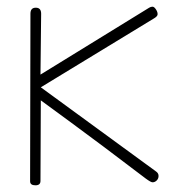

<svg xmlns="http://www.w3.org/2000/svg" viewBox="-20 -551 534 574"><path d="M70 -9 71 -510Q71 -528 87 -528Q103 -528 103 -510L101 -328L426 -528Q431 -531 436 -531Q441 -531 446.5 -522.5Q452 -514 451 -507Q450 -502 442 -497L102 -290L447 -38Q454 -33 454 -25Q454 -17 448.5 -11.5Q443 -6 436 -6Q431 -6 416 -17Q274 -125 192 -185Q129 -231 102 -251L101 -10Q101 3 86 3Q70 3 70 -9Z"/></svg>

Font: Mali ExtraLight
Style: Regular
Weight: 275
Version: Version 1.000; ttfautohint (v1.6)